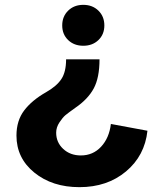

<svg xmlns="http://www.w3.org/2000/svg" viewBox="-20 -537 677 793"><path d="M253 -292H391Q391 -216 367 -171.5Q343 -127 290 -91Q262 -71 250.5 -61.5Q239 -52 225.5 -31.5Q212 -11 212 11Q212 51 241 78Q270 105 314 105Q364 105 397.5 69Q431 33 438 -25L589 3Q578 106 500.5 171Q423 236 308 236Q196 236 122 176Q48 116 48 23Q48 -39 80 -81Q112 -123 170 -156Q214 -181 233.5 -210.5Q253 -240 253 -292ZM411 -432Q411 -395 386.5 -371.5Q362 -348 324 -348Q286 -348 261.5 -371.5Q237 -395 237 -432Q237 -469 261.5 -493Q286 -517 324 -517Q362 -517 386.5 -493Q411 -469 411 -432Z"/></svg>

Font: Metropolitano
Style: Bold
Weight: 700
Designer: Fonts by Alex Slobzheninov & Chris M. Simpson / Changes by Cristiano Sobral
Foundry: Fonts by Alex Slobzheninov & Chris M. Simpson / Changes by Cristiano Sobral
Version: Version 1.00;August 30, 2020;FontCreator 13.0.0.2681 64-bit